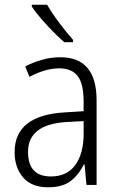

<svg xmlns="http://www.w3.org/2000/svg" viewBox="-20 -785 504 815"><path d="M335 -271V-217Q335 -133 299.5 -84.5Q264 -36 196 -36Q99 -36 99 -140Q99 -257 262 -267ZM236 -542Q196 -542 157.5 -531Q119 -520 87 -503L105 -459Q174 -495 231 -495Q284 -495 309.5 -462.5Q335 -430 335 -353V-313L256 -308Q42 -296 42 -139Q42 -74 78 -32Q114 10 184 10Q246 10 280.5 -17Q315 -44 336 -87H339L347 0H390V-359Q390 -542 236 -542ZM180 -765H115V-757Q137 -724 178.5 -679Q220 -634 253 -606H290V-616Q263 -646 231.5 -688Q200 -730 180 -765Z"/></svg>

Font: Noto Sans UI SemiCondensed Light
Style: Regular
Weight: 300
Width: 4
Designer: Monotype Design Team
Foundry: Monotype Imaging Inc.
Version: Version 1.901